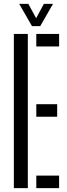

<svg xmlns="http://www.w3.org/2000/svg" viewBox="-20 -976 349 996"><path d="M51.9 0V-800H124.4V0ZM168.3 0V-65.2H286.6V0ZM168.3 -370.4V-435.6H276.6V-370.4ZM168.3 -734.8V-800H286.6V-734.8ZM145.8 -840.6 79.7 -955.8H127.1L167.5 -881.4L207.5 -955.8H254.9L188.8 -840.6Z"/></svg>

Font: Big Shoulders Stencil Display SC Thin
Style: Regular
Weight: 100
Designer: Patric King
Foundry: XO Type Co
Version: Version 2.001